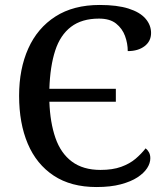

<svg xmlns="http://www.w3.org/2000/svg" viewBox="-20 -744 664 774"><path d="M369 10Q266 10 196.5 -36Q127 -82 92 -164.5Q57 -247 57 -358Q57 -466 94 -548.5Q131 -631 203.5 -677.5Q276 -724 382 -724Q452 -724 498 -709.5Q544 -695 566.5 -669Q589 -643 589 -611Q589 -578 563 -558Q537 -538 495 -538Q495 -569 484 -599Q473 -629 448 -649Q423 -669 379 -669Q310 -669 266.5 -636Q223 -603 202.5 -540Q182 -477 179 -386H447V-334H179Q182 -250 203.5 -188Q225 -126 270 -92.5Q315 -59 385 -59Q434 -59 468.5 -71.5Q503 -84 526.5 -104Q550 -124 567 -146Q575 -140 580.5 -130Q586 -120 586 -106Q586 -86 573 -66Q560 -46 534 -29Q508 -12 467 -1Q426 10 369 10Z"/></svg>

Font: ET Text
Style: Regular
Weight: 470
Designer: Monotype Design Team
Foundry: Monotype Imaging Inc.
Version: Version 2.009